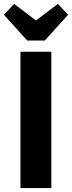

<svg xmlns="http://www.w3.org/2000/svg" viewBox="-58 -956 366 976"><path d="M203 -693V0H46V-693ZM236 -936 288 -881 170 -750H80L-38 -881L14 -936L125 -852Z"/></svg>

Font: Fira Sans Extra Condensed
Style: Bold
Weight: 700
Width: 1
Designer: Carrois Corporate & Edenspiekermann AG
Foundry: Carrois Corporate GbR & Edenspiekermann AG
Version: Version 4.203